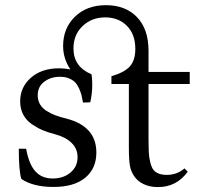

<svg xmlns="http://www.w3.org/2000/svg" viewBox="-20 -722 793 753"><path d="M63.5 -20.5Q53.7 -53.2 53.7 -138.7H82.5Q93.3 -78.1 118.7 -50Q144 -22 186.5 -22Q229 -22 256.6 -45.4Q284.2 -68.8 284.2 -105.5Q284.2 -138.7 260.7 -161.6Q237.3 -184.6 194.8 -195.8Q168 -202.6 147.2 -211.4Q126.5 -220.2 104.7 -235.1Q83 -250 71 -272.7Q59.1 -295.4 59.1 -324.7Q59.1 -380.4 101.3 -417.2Q143.6 -454.1 210.9 -454.1Q233.9 -454.1 255.9 -449.7Q227.5 -492.7 227.5 -541.5Q227.5 -611.3 273.9 -656.5Q320.3 -701.7 395.5 -701.7Q472.2 -701.7 517.3 -654.8Q562.5 -607.9 562.5 -522.5V-439.9H724.1V-392.6H562.5V-177.7Q562.5 -126.5 565.4 -105.2Q568.4 -84 575.2 -67.4Q587.9 -36.1 634.3 -36.1Q673.8 -36.1 703.6 -61.5L716.3 -48.8Q672.9 11.7 599.6 11.7Q566.9 11.7 543 0Q519 -11.7 506.8 -30.3Q494.1 -48.3 489.7 -70.8Q485.4 -93.3 485.4 -143.6V-392.6H417V-422.9Q469.2 -438.5 490 -462.4Q510.7 -486.3 510.7 -530.3Q510.7 -587.4 477.8 -620.6Q444.8 -653.8 392.6 -653.8Q339.4 -653.8 303.7 -619.6Q268.1 -585.4 268.1 -532.2Q268.1 -460 338.9 -430.7Q341.8 -416 341.8 -389.6Q341.8 -354.5 334 -320.8L305.7 -319.8Q302.2 -337.9 299.3 -349.6Q296.4 -361.3 289.6 -376.2Q282.7 -391.1 273.9 -399.9Q265.1 -408.7 250 -414.8Q234.9 -420.9 214.8 -420.9Q179.2 -420.9 153.6 -401.6Q127.9 -382.3 127.9 -348.1Q127.9 -328.6 136.7 -313.2Q145.5 -297.9 162.1 -287.4Q178.7 -276.9 196.8 -270Q214.8 -263.2 238.8 -257.3Q357.9 -227.5 357.9 -123.5Q357.9 -61 314.2 -24.9Q270.5 11.2 189.9 11.2Q109.4 11.2 63.5 -20.5Z"/></svg>

Font: Elstob 10pt
Style: Regular
Weight: 400
Designer: Peter S. Baker
Version: Version 1.015